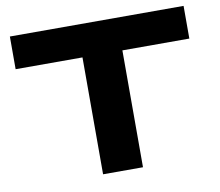

<svg xmlns="http://www.w3.org/2000/svg" viewBox="-77 -792 1013 884"><g transform="rotate(-10 429.0 -350.5)"><path d="M835 -699.7V-546.9H522V-0.5H335.4V-546.9H22.9V-699.7Z"/></g></svg>

Font: Wadik
Style: Bold
Weight: 700
Designer: Sasha Pavljenko
Version: Version 1.001;Fontself Maker 3.5.4